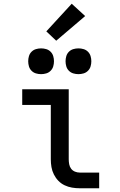

<svg xmlns="http://www.w3.org/2000/svg" viewBox="-20 -1008 640 1028"><path d="M407 0Q386 0 365.5 -3.5Q345 -7 326 -16Q307 -25 292.5 -40Q278 -55 268.5 -74Q259 -93 255.5 -113.5Q252 -134 252 -155V-446H99V-530H348V-155Q348 -142 350.5 -128.5Q353 -115 361 -104.5Q369 -94 381.5 -89Q394 -84 407 -84H511V0ZM400 -611Q386 -611 372.5 -615Q359 -619 349 -629Q339 -639 335 -652.5Q331 -666 331 -680Q331 -694 335 -707.5Q339 -721 349 -731Q359 -741 372.5 -745Q386 -749 400 -749Q414 -749 427.5 -745Q441 -741 451 -731Q461 -721 465 -707.5Q469 -694 469 -680Q469 -666 465 -652.5Q461 -639 451 -629Q441 -619 427.5 -615Q414 -611 400 -611ZM200 -611Q186 -611 172.5 -615Q159 -619 149 -629Q139 -639 135 -652.5Q131 -666 131 -680Q131 -694 135 -707.5Q139 -721 149 -731Q159 -741 172.5 -745Q186 -749 200 -749Q214 -749 227.5 -745Q241 -741 251 -731Q261 -721 265 -707.5Q269 -694 269 -680Q269 -666 265 -652.5Q261 -639 251 -629Q241 -619 227.5 -615Q214 -611 200 -611ZM281 -790 228 -840 364 -988 436 -922Z"/></svg>

Font: Iosevka Curly Slab MdEx
Style: Regular
Weight: 500
Width: 7
Monospace: yes
Designer: Belleve Invis
Foundry: Belleve Invis
Version: Version 11.1.0; ttfautohint (v1.8.3)